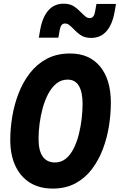

<svg xmlns="http://www.w3.org/2000/svg" viewBox="-20 -1030 664 1066"><path d="M272 17Q200 17 147.2 -15.2Q94.5 -47.5 65.8 -108.2Q37 -169 37 -254Q37 -315.5 48 -382.2Q59 -449 83 -511.2Q107 -573.5 145.8 -623.8Q184.5 -674 239.8 -703.5Q295 -733 369 -733Q476.5 -733 536 -660.5Q595.5 -588 595.5 -459.5Q595.5 -397 585 -330.5Q574.5 -264 551 -202Q527.5 -140 490 -90.5Q452.5 -41 398.5 -12Q344.5 17 272 17ZM285 -128Q320 -128 345.8 -149.2Q371.5 -170.5 389.2 -206Q407 -241.5 417.8 -284.5Q428.5 -327.5 433.5 -371.5Q438.5 -415.5 438.5 -453.5Q438.5 -518.5 418 -553.2Q397.5 -588 355.5 -588Q320 -588 293.2 -566.2Q266.5 -544.5 247.5 -508.5Q228.5 -472.5 216.8 -429Q205 -385.5 199.5 -341.5Q194 -297.5 194 -260Q194 -193.5 217.2 -160.8Q240.5 -128 285 -128ZM486.5 -819.5Q457 -819.5 437 -829.8Q417 -840 392.5 -865Q374 -884 363.5 -891.8Q353 -899.5 341.5 -899.5Q328.5 -899.5 321.5 -890.2Q314.5 -881 311.5 -863L304 -821H195.5L203.5 -866.5Q216 -935.5 248.8 -972.5Q281.5 -1009.5 333 -1009.5Q362.5 -1009.5 382.5 -999.2Q402.5 -989 427 -964Q446 -945 456.2 -937.2Q466.5 -929.5 478 -929.5Q491 -929.5 498 -938.8Q505 -948 508 -966L515.5 -1008H624L616 -962.5Q603.5 -893.5 571 -856.5Q538.5 -819.5 486.5 -819.5Z"/></svg>

Font: Google Sans Code
Style: Italic
Weight: 400
Italic angle: -10°
Monospace: yes
Designer: Google Sans Code Authors
Foundry: Google LLC
Version: Version 6.000